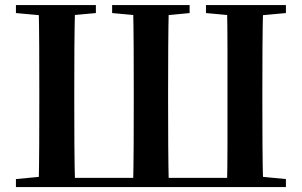

<svg xmlns="http://www.w3.org/2000/svg" viewBox="-20 -761 1228 781"><path d="M137.2 0Q139.2 -86.6 139.5 -173.9Q139.9 -261.2 139.9 -349.5V-392.8Q139.9 -481 139.5 -568.3Q139.2 -655.6 137.2 -740.5H285.6Q283.1 -654.1 282.6 -567.4Q282.1 -480.6 282.1 -392.1V-349.5Q282.1 -259 282.6 -172.1Q283.1 -85.2 285.6 0ZM521.3 0Q523.3 -86.6 523.7 -173.9Q524.1 -261.2 524.1 -349.5V-392.1Q524.1 -481 523.7 -568.3Q523.3 -655.6 521.3 -740.5H666.8Q664.8 -654.9 664.3 -567.9Q663.8 -481 663.8 -392.8V-349.5Q663.8 -259 664.3 -172.1Q664.8 -85.2 666.8 0ZM903.3 0Q905.3 -85.2 905.3 -172.1Q905.3 -259 905.3 -349.5V-392.1Q905.3 -480.6 905.3 -567.4Q905.3 -654.1 903.3 -740.5H1050.6Q1048.2 -655.6 1047.7 -568.3Q1047.2 -481 1047.2 -392.8V-349.5Q1047.2 -261.2 1047.7 -173.9Q1048.2 -86.6 1050.6 0ZM44.8 -707.9V-740.5H370V-707.9L221.3 -694.2H193.8ZM436.1 -707.9V-740.5H751.3V-707.9L610.1 -694.2H584.1ZM817.8 -707.9V-740.5H1143V-707.9L994 -694.2H966.5ZM44.8 0V-32.6L198.2 -47.3H211.1V0ZM976.5 0V-47.3H990.3L1143 -32.6V0ZM211.1 0V-37.6H976.5V0Z"/></svg>

Font: Noto Serif SC ExtraLight
Style: Regular
Weight: 200
Designer: Ryoko NISHIZUKA 西塚涼子 (kana & ideographs); Frank Grießhammer (Latin, Greek & Cyrillic); Wenlong ZHANG 张文龙 (bopomofo); San
Foundry: Adobe
Version: Version 2.002-H1;hotconv 1.1.0;makeotfexe 2.6.0